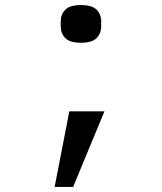

<svg xmlns="http://www.w3.org/2000/svg" viewBox="-20 -587 640 759"><path d="M300 -418Q256 -418 238 -436.5Q220 -455 220 -483V-502Q220 -530 238 -548.5Q256 -567 300 -567Q344 -567 362 -548.5Q380 -530 380 -502V-483Q380 -455 362 -436.5Q344 -418 300 -418ZM254 -147H393L269 152H196Z"/></svg>

Font: PlemolJP35 Console
Style: Regular
Weight: 400
Version: v2.0.3; ttfautohint (v1.8.4.7-5d5b-dirty) -l 6 -r 45 -G 200 